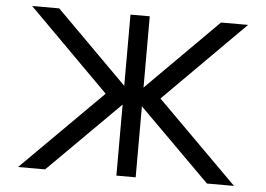

<svg xmlns="http://www.w3.org/2000/svg" viewBox="-51 -782 1181 852"><g transform="rotate(5 539.5 -356.5)"><path d="M582.5 2.4H496.6V-314L179.2 2.4H58.6L417.5 -355.5L58.6 -714.8H179.2L496.6 -397.5V-714.8H582.5V-397.5L899.9 -714.8H1020.5L661.6 -355.5L1020.5 2.4H899.9L582.5 -314Z"/></g></svg>

Font: Proletarsk
Style: Regular
Weight: 400
Designer: Peter Wiegel, original typeface by Carl Albert Fahrenwaldt 1901
Foundry: Peter Wiegel
Version: Version 1.000 2010 initial release